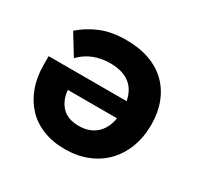

<svg xmlns="http://www.w3.org/2000/svg" viewBox="-110 -591 741 723"><g transform="rotate(30 260.0 -229.0)"><path d="M250 7Q197 7 154.5 -10Q112 -27 83 -58.5Q54 -90 38.5 -133Q23 -176 23 -229V-266H362Q344 -359 238 -359Q159 -359 109 -307L55 -395Q90 -426 136.5 -445.5Q183 -465 247 -465Q304 -465 348.5 -449Q393 -433 423.5 -403Q454 -373 470.5 -330.5Q487 -288 487 -236Q487 -181 470 -136.5Q453 -92 422 -60Q391 -28 347 -10.5Q303 7 250 7ZM252 -95Q297 -95 326 -120Q355 -145 363 -192H149Q153 -148 178.5 -121.5Q204 -95 252 -95Z"/></g></svg>

Font: Tilda Sans Bold
Style: Regular
Weight: 700
Designer: ParaType Ltd
Foundry: ParaType Ltd
Version: Version 1.009